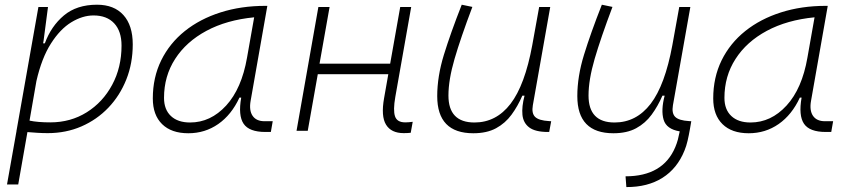

<svg xmlns="http://www.w3.org/2000/svg" viewBox="-20 -547 3556 803"><path d="M56.2 224.6H9.3L49.3 -0.5Q48.8 -0.5 48.3 -0.5L49.3 -1.5L140.6 -517.6H180.7L162.1 -375.5L160.2 -365.7H167.5Q193.8 -437.5 247.3 -482.4Q300.8 -527.3 385.7 -527.3Q457 -527.3 496.1 -484.1Q535.2 -440.9 535.2 -361.3Q535.2 -282.2 508.3 -214.6Q481.4 -147 433.3 -96.7Q385.3 -46.4 320.6 -18.3Q255.9 9.8 179.7 9.8Q158.2 9.8 137.2 8.5Q116.2 7.3 94.7 5.4ZM103.5 -42.5Q137.7 -35.2 190.4 -35.2Q275.4 -35.2 342.8 -77.4Q410.2 -119.6 449.2 -192.4Q488.3 -265.1 488.3 -356.4Q488.3 -416.5 457.5 -449.5Q426.8 -482.4 371.1 -482.4Q325.2 -482.4 278.3 -453.9Q231.4 -425.3 192.9 -364.7Q154.3 -304.2 132.3 -208Z M767.6 10.3Q696.8 10.3 658 -27.8Q619.1 -65.9 619.1 -135.3Q619.1 -223.1 654.3 -294.7Q689.5 -366.2 752.9 -417Q816.4 -467.8 902.3 -495.1Q988.3 -522.5 1089.4 -522.5H1098.1L1028.3 -126Q1021 -85.4 1036.4 -62.7Q1051.8 -40 1086.4 -40H1120.6L1112.8 4.9H1089.8Q1022 4.9 998.8 -29.5Q975.6 -64 988.8 -138.7H981.4Q948.2 -66.9 892.8 -28.3Q837.4 10.3 767.6 10.3ZM774.9 -34.7Q860.8 -34.7 925.8 -105.5Q990.7 -176.3 1013.2 -306.2L1043 -474.6Q927.7 -463.4 843.3 -418Q758.8 -372.6 712.4 -300.5Q666 -228.5 666 -137.7Q666 -88.9 694.8 -61.8Q723.6 -34.7 774.9 -34.7Z M1220.2 0 1311.5 -517.6H1358.4L1316.4 -280.8H1611.8L1653.8 -517.6H1699.7L1633.3 -141.6Q1623.5 -85.9 1632.1 -60.5Q1640.6 -35.2 1674.8 -35.2Q1689 -35.2 1706.1 -37.6L1697.8 8.3Q1684.1 9.8 1668.5 9.8Q1616.2 9.8 1594.5 -25.6Q1572.8 -61 1586.4 -136.7L1604 -236.8H1309.1L1267.1 0Z M1959.5 10.3Q1808.6 10.3 1808.6 -145Q1808.6 -227.1 1836.4 -317.6Q1864.3 -408.2 1911.1 -527.3L1955.6 -518.1Q1906.7 -388.7 1881.1 -300.8Q1855.5 -212.9 1855.5 -147.5Q1855.5 -34.7 1964.4 -34.7Q2055.2 -34.7 2115.2 -112.8Q2175.3 -190.9 2206.1 -358.4L2234.9 -517.6H2281.2L2208.5 -106.9Q2202.6 -73.2 2218 -58.1Q2233.4 -43 2276.4 -40.5L2285.2 -40L2276.9 4.9H2271.5Q2218.8 4.9 2193.6 -13.9Q2168.5 -32.7 2165 -66.7Q2161.6 -100.6 2173.8 -147H2164.6Q2145.5 -103 2119.4 -67.4Q2093.3 -31.7 2054.7 -10.7Q2016.1 10.3 1959.5 10.3Z M2599.6 235.4 2596.2 190.4Q2752.9 190.4 2804.2 68.4Q2811 52.2 2815.2 36.4Q2819.3 20.5 2822.8 2.4Q2767.1 -6.8 2755.4 -46.4Q2743.7 -85.9 2759.8 -147H2750.5Q2731.4 -103 2705.3 -67.4Q2679.2 -31.7 2640.6 -10.7Q2602.1 10.3 2545.4 10.3Q2394.5 10.3 2394.5 -145Q2394.5 -227.1 2422.4 -317.6Q2450.2 -408.2 2497.1 -527.3L2541.5 -518.1Q2492.7 -388.7 2467 -300.8Q2441.4 -212.9 2441.4 -147.5Q2441.4 -34.7 2550.3 -34.7Q2641.1 -34.7 2701.2 -112.8Q2761.2 -190.9 2792 -358.4L2820.8 -517.6H2867.2L2794.4 -106.9Q2788.6 -73.2 2804 -58.1Q2819.3 -43 2862.3 -40.5L2871.1 -40L2865.7 -8.3Q2860.8 19.5 2855.7 41.5Q2850.6 63.5 2842.8 82.5Q2812.5 157.7 2750.5 196.8Q2688.5 235.8 2599.6 235.4Z M3111.3 10.3Q3040.5 10.3 3001.7 -27.8Q2962.9 -65.9 2962.9 -135.3Q2962.9 -223.1 2998 -294.7Q3033.2 -366.2 3096.7 -417Q3160.2 -467.8 3246.1 -495.1Q3332 -522.5 3433.1 -522.5H3441.9L3372.1 -126Q3364.7 -85.4 3380.1 -62.7Q3395.5 -40 3430.2 -40H3464.4L3456.5 4.9H3433.6Q3365.7 4.9 3342.5 -29.5Q3319.3 -64 3332.5 -138.7H3325.2Q3292 -66.9 3236.6 -28.3Q3181.2 10.3 3111.3 10.3ZM3118.7 -34.7Q3204.6 -34.7 3269.5 -105.5Q3334.5 -176.3 3356.9 -306.2L3386.7 -474.6Q3271.5 -463.4 3187 -418Q3102.5 -372.6 3056.2 -300.5Q3009.8 -228.5 3009.8 -137.7Q3009.8 -88.9 3038.6 -61.8Q3067.4 -34.7 3118.7 -34.7Z"/></svg>

Font: Cascadia Code ExtraLight
Style: Italic
Weight: 200
Italic angle: -10°
Monospace: yes
Designer: Aaron Bell
Foundry: Saja Typeworks
Version: Version 2404.023; ttfautohint (v1.8.4)